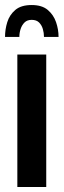

<svg xmlns="http://www.w3.org/2000/svg" viewBox="-26 -744 253 764"><path d="M43 0V-527H158V0ZM100 -724Q141 -724 164 -704.5Q187 -685 197 -656Q207 -627 207 -597H149Q149 -613 144.5 -628.5Q140 -644 129.5 -654.5Q119 -665 100 -665Q82 -665 71.5 -654.5Q61 -644 56 -628.5Q51 -613 51 -597H-6Q-6 -627 3 -656Q12 -685 35 -704.5Q58 -724 100 -724Z"/></svg>

Font: Archivo ExtraCondensed
Style: Bold
Weight: 700
Width: 2
Designer: Hector Gatti
Foundry: Omnibus-Type
Version: Version 2.001